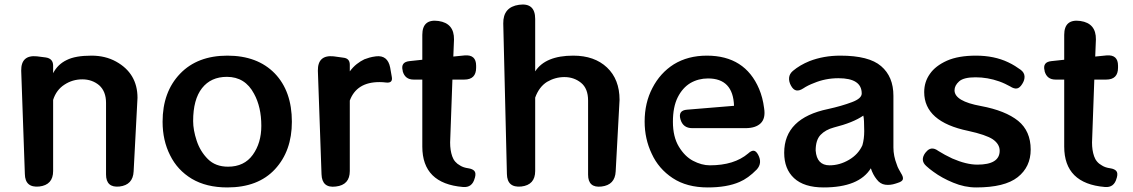

<svg xmlns="http://www.w3.org/2000/svg" viewBox="-20 -811 4969 842"><path d="M445 -360Q445 -410 415 -437Q384 -463 341 -463Q298 -463 263 -440Q227 -417 213 -373V-61Q213 0 152 7Q90 13 89 -48L73 -501Q72 -571 142 -564L181 -559Q213 -554 213 -523V-490Q233 -529 273 -548Q311 -567 381 -567Q442 -567 489 -541Q583 -489 583 -382L566 -59Q563 0 504 7Q445 13 445 -46Z M977 11Q885 11 821 -27Q758 -65 726 -130Q693 -195 693 -277Q693 -408 770 -488Q846 -567 977 -567Q1109 -567 1185 -489Q1260 -411 1260 -277Q1260 -149 1186 -69Q1112 11 977 11ZM980 -80Q1051 -80 1088.5 -132Q1126 -184 1126 -259Q1126 -342 1094 -400Q1055 -474 975 -474Q905 -474 866 -424.5Q827 -375 827 -280Q827 -241 842.5 -194Q858 -147 891.5 -113.5Q925 -80 980 -80Z M1374 -501Q1373 -571 1443 -564L1486 -558Q1514 -555 1514 -527V-498Q1528 -517 1544.5 -530Q1561 -543 1578 -551Q1588 -555 1600.5 -558.5Q1613 -562 1629 -564Q1680 -570 1691 -515L1698 -475Q1704 -446 1674 -449Q1666 -450 1659 -450.5Q1652 -451 1644 -451Q1544 -451 1514 -370V-61Q1514 0 1453 7Q1392 15 1390 -47Z M2010 9Q1832 -6 1832 -168V-462H1794Q1756 -462 1746 -499V-501Q1736 -539 1776 -543L1832 -549V-658Q1832 -729 1903 -719Q1972 -709 1971 -638L1968 -563L2018 -568Q2068 -572 2068 -523V-514Q2068 -462 2016 -462H1964L1954 -186Q1954 -152 1963 -126Q1972 -99 1998 -85Q2012 -76 2034 -73Q2053 -70 2060.5 -61Q2068 -52 2063 -33L2062 -30Q2051 13 2010 9Z M2559 -370Q2559 -423 2528 -448Q2497 -473 2455 -473Q2415 -473 2379 -452Q2344 -430 2327 -383V-61Q2327 0 2266 7Q2204 13 2203 -48L2187 -708Q2186 -780 2256 -790Q2327 -800 2327 -728V-498Q2372 -567 2494 -567Q2587 -567 2642 -515Q2697 -463 2697 -373L2680 -59Q2677 0 2618 7Q2559 14 2559 -45Z M3084 11Q2992 11 2930 -30Q2868 -71 2838 -137Q2807 -202 2807 -278Q2807 -360 2841 -425Q2875 -491 2935 -529Q2997 -567 3080 -567Q3247 -567 3309 -421Q3317 -402 3322.5 -381Q3328 -360 3331 -336Q3338 -292 3316 -270.5Q3294 -249 3249 -249H3016Q2975 -249 2964 -288Q2953 -327 2993 -330L3199 -347Q3195 -467 3085 -467Q3043 -467 3008 -447Q2973 -426 2952 -384Q2931 -342 2931 -277Q2931 -211 2957 -168Q2983 -125 3019 -106Q3057 -86 3093 -86Q3200 -86 3261 -138Q3275 -151 3285.5 -150Q3296 -149 3305 -132Q3324 -96 3299 -68Q3261 -29 3223 -13Q3168 11 3084 11Z M3592 11Q3506 11 3462 -30Q3419 -70 3419 -141Q3419 -293 3612 -333Q3671 -346 3716 -363Q3759 -379 3759 -401Q3759 -468 3657 -468Q3600 -468 3550 -447Q3523 -437 3502 -423Q3485 -412 3472 -414.5Q3459 -417 3449 -435Q3439 -453 3440.5 -470Q3442 -487 3457 -500Q3488 -526 3530 -543Q3592 -567 3665 -567Q3791 -567 3844 -521Q3898 -475 3898 -391V-164Q3898 -127 3913 -89Q3916 -79 3921 -70Q3926 -61 3931 -52Q3942 -35 3939.5 -25Q3937 -15 3917 -9L3908 -6Q3884 2 3862 -1Q3840 -4 3825 -24Q3808 -45 3799 -73Q3747 11 3592 11ZM3618 -86Q3662 -86 3703 -110Q3744 -134 3762 -174Q3770 -202 3770 -236Q3770 -289 3766 -304Q3721 -273 3637 -252Q3600 -242 3578.5 -219.5Q3557 -197 3557 -151Q3562 -86 3618 -86Z M4261 11Q4210 11 4160 -10Q4111 -30 4073 -58Q4064 -64 4056.5 -70.5Q4049 -77 4042 -83Q4014 -108 4038 -141L4040 -143Q4063 -173 4095 -149Q4122 -132 4156 -116Q4218 -89 4266 -89Q4364 -89 4364 -150Q4364 -179 4334 -200Q4304 -220 4226 -237Q4033 -277 4033 -407Q4033 -452 4058 -487Q4082 -522 4133 -545Q4183 -567 4260 -567Q4340 -567 4401 -538Q4418 -530 4431.5 -521.5Q4445 -513 4456 -505Q4472 -493 4473 -476.5Q4474 -460 4463 -443Q4452 -425 4439.5 -423Q4427 -421 4410 -432Q4399 -438 4387.5 -443.5Q4376 -449 4362 -454Q4311 -472 4258 -472Q4206 -472 4186 -454Q4166 -436 4166 -415Q4166 -367 4282 -346Q4389 -326 4445 -281Q4500 -236 4500 -155Q4500 -79 4443 -34Q4386 11 4261 11Z M4825 9Q4647 -6 4647 -168V-462H4609Q4571 -462 4561 -499V-501Q4551 -539 4591 -543L4647 -549V-658Q4647 -729 4718 -719Q4787 -709 4786 -638L4783 -563L4833 -568Q4883 -572 4883 -523V-514Q4883 -462 4831 -462H4779L4769 -186Q4769 -152 4778 -126Q4787 -99 4813 -85Q4827 -76 4849 -73Q4868 -70 4875.5 -61Q4883 -52 4878 -33L4877 -30Q4866 13 4825 9Z"/></svg>

Font: s+UCsàWOS
Style: Regular
Weight: 400
Designer: FontworksQlS√∏0¬ü¬ôs√†OS¬àe[W\~√Ñ: ZERO[P0e√∂QI¬ä0¬ÉFSW0¬ò¬ëQ√°0R¬ûO0Little White Dog0YHv}N_0^_qMagmeta0v
Version: Version 1.000; 20230222